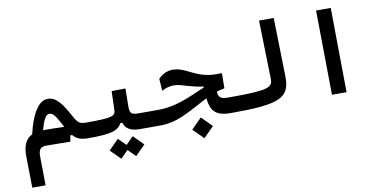

<svg xmlns="http://www.w3.org/2000/svg" viewBox="-89 -963 3108 1553"><g transform="rotate(-10 1465.0 -186.5)"><path d="M63 319.3H172.4L169.4 84C168.5 22.9 188 3.9 234.4 3.9C291 3.9 351.6 4.9 431.2 6.3L439 -43.9H454.6C483.4 -10.7 516.1 3.9 580.1 3.9C603.5 3.9 622.6 -10.3 622.6 -62C622.6 -105.5 610.8 -123.5 585.9 -123.5C537.1 -123.5 517.6 -131.3 486.8 -188.5C423.3 -306.2 379.4 -366.7 309.1 -366.7C233.4 -366.7 172.9 -263.2 137.2 -106C82 -79.1 57.6 -22.5 59.1 60.1ZM403.3 -120.1C349.6 -122.1 284.2 -123.5 229.5 -123.5C250.5 -201.7 272 -245.6 302.2 -245.6C336.9 -245.6 356.9 -206.5 403.3 -120.1Z M580.1 3.9C772 3.9 825.2 -15.1 855.5 -71.3H871.1C887.7 -21.5 924.3 3.9 1007.3 3.9H1166C1189.5 3.9 1208.5 -16.1 1208.5 -67.9C1208.5 -104.5 1196.8 -123.5 1171.9 -123.5H1024.4C953.6 -123.5 942.4 -132.8 942.4 -195.8L944.3 -340.3L830.6 -338.4L826.2 -189C824.7 -134.8 808.1 -123.5 585.9 -123.5ZM935.1 213.9 1016.6 132.3 935.1 50.3 874 111.3 813 50.3 731.4 132.3 813 213.9 874 152.8Z M1752 3.9C1775.4 3.9 1794.4 -10.3 1794.4 -65.9C1794.4 -95.7 1782.7 -123.5 1757.8 -123.5C1689.5 -123.5 1673.8 -133.8 1667.5 -186.5C1688 -192.9 1709 -197.8 1732.9 -202.1L1734.4 -326.7C1663.1 -324.7 1622.6 -326.7 1562 -346.7C1480.5 -374 1425.3 -423.3 1347.2 -423.3C1304.7 -423.3 1263.2 -406.7 1227.5 -369.6L1234.4 -270C1270.5 -289.1 1299.8 -296.9 1335.9 -296.9C1371.1 -296.9 1402.3 -285.2 1451.2 -271C1498 -257.8 1533.7 -249.5 1568.8 -247.1V-237.3C1540 -226.1 1510.7 -212.4 1470.7 -195.3C1356.4 -147 1272.5 -123.5 1172.9 -123.5C1150.9 -123.5 1137.7 -107.9 1137.7 -64C1137.7 -14.6 1147.9 3.9 1164.6 3.9C1311 3.9 1395.5 -54.7 1549.8 -134.8C1558.6 -139.2 1566.9 -143.6 1575.2 -147.9C1586.9 -49.8 1617.7 3.9 1752 3.9ZM1503.9 167 1588.9 82 1503.9 -3.4 1418.9 82Z M1752 3.9C2153.8 3.9 2239.7 -34.2 2235.4 -215.8L2224.6 -693.4H2104L2115.7 -219.7C2117.7 -143.1 2096.2 -123.5 1757.8 -123.5C1738.3 -123.5 1723.6 -109.9 1723.6 -63C1723.6 -16.1 1732.9 3.9 1752 3.9Z M2580.6 0H2700.7L2692.9 -693.4H2572.3Z"/></g></svg>

Font: Cascadia Code PL SemiBold
Style: Regular
Weight: 600
Monospace: yes
Designer: Aaron Bell
Foundry: Saja Typeworks
Version: Version 2404.023